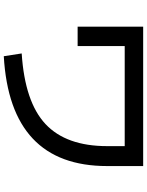

<svg xmlns="http://www.w3.org/2000/svg" viewBox="102 -862 795 1040"><g transform="rotate(90 500.0 -342.5)"><path d="M125 -720H880V-525Q880 1 285 35L270 -62Q533 -79 652.5 -191Q772 -303 772 -525V-620H230V-365H125Z"/></g></svg>

Font: Mplus 1p Medium
Style: Regular
Weight: 500
Version: Version 1.061